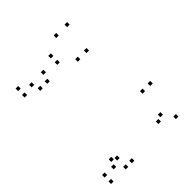

<svg xmlns="http://www.w3.org/2000/svg" viewBox="-224 -928 1067 1067"><g transform="rotate(-45 310.0 -394.5)"><path d="M206 10V-10H186V10ZM206 -684.7V-704.7H186V-684.7ZM186 -634.2V-654.2H166V-634.2ZM299.8 -669.5V-689.5H279.8V-669.5ZM299.8 -720V-740H279.8V-720ZM43 -720V-740H23V-720ZM43 -669.5V-689.5H23V-669.5ZM130.7 -634.2V-654.2H110.7V-634.2ZM110.7 -681.7V-701.7H90.7V-681.7ZM110.7 -37.2V-57.2H90.7V-37.2ZM130.7 -75.8V-95.8H110.7V-75.8ZM43 -40.5V-60.5H23V-40.5ZM43 10V-10H23V10ZM552.8 9.8V-10.2H532.8V9.8ZM582 -221.3V-241.3H562V-221.3ZM521.5 -221.3V-241.3H501.5V-221.3ZM464.5 -39.5V-59.5H444.5V-39.5ZM499.3 -58.5V-78.5H479.3V-58.5ZM159 -58.5V-78.5H139V-58.5ZM158 10.3V-9.7H138V10.3ZM461 -601V-621H441V-601ZM486.5 -779V-799H466.5V-779ZM401 -779V-799H381V-779ZM392.5 -601V-621H372.5V-601Z"/></g></svg>

Font: Monaspace Xenon Dots Var
Style: Regular
Weight: 400
Designer: Riley Cran and the Lettermatic Team
Version: Version 1.100 (Monaspace Xenon Dots)